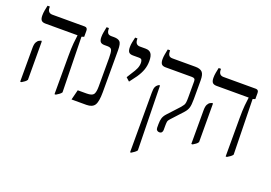

<svg xmlns="http://www.w3.org/2000/svg" viewBox="-118 -981 2195 1555"><g transform="rotate(20 979.5 -203.5)"><path d="M358 7V-322Q358 -390 362 -433.5Q366 -477 370 -502V-505H94Q68 -505 57.5 -517.5Q47 -530 47 -559Q47 -581 51 -602.5Q55 -624 60 -647H80V-640Q80 -592 122 -592H400Q425 -592 425 -564V-512L404 -505L414 -29Q407 -18 394.5 -9.5Q382 -1 369 7ZM62 7V-284Q62 -317 71 -333.5Q80 -350 92 -356L110 -364L115 -358L116 -29Q109 -17 98 -9.5Q87 -2 73 7Z M502 0 524 -87H600Q647 -87 660 -106Q673 -125 673 -174V-420Q673 -469 665.5 -487Q658 -505 629 -505H602Q576 -505 566 -518Q556 -531 556 -558Q556 -579 560 -600.5Q564 -622 569 -647H589V-644Q589 -620 597.5 -606Q606 -592 630 -592H653Q688 -592 704 -576.5Q720 -561 720 -504V-142Q720 -60 700.5 -30Q681 0 630 0Z M890 -295 860 -322 886 -364Q909 -398 919 -421.5Q929 -445 929 -470Q929 -482 924.5 -493.5Q920 -505 900 -505H848Q822 -505 811.5 -517.5Q801 -530 801 -561Q801 -582 805 -601Q809 -620 815 -647H835V-642Q835 -592 876 -592H925Q958 -592 973 -572Q988 -552 988 -507Q988 -467 975.5 -431.5Q963 -396 937 -358Z M1261 7Q1248 7 1240 -1Q1232 -9 1232 -23V-54Q1232 -84 1238.5 -105Q1245 -126 1263 -146L1357 -248Q1369 -262 1375 -272Q1381 -282 1383 -297Q1385 -312 1385 -338V-478Q1385 -493 1378 -499Q1371 -505 1356 -505H1129Q1103 -505 1093 -518Q1083 -531 1083 -559Q1083 -579 1087 -600.5Q1091 -622 1096 -647H1116V-644Q1116 -620 1124.5 -606Q1133 -592 1157 -592H1355Q1395 -592 1413.5 -573.5Q1432 -555 1432 -503V-341Q1432 -291 1424.5 -266.5Q1417 -242 1396 -219L1306 -121Q1292 -107 1290 -93Q1288 -79 1288 -55V-23Q1288 -10 1281 -1.5Q1274 7 1261 7ZM1094 240V-273Q1094 -306 1100 -321.5Q1106 -337 1119 -346L1132 -354L1137 -347L1148 204Q1140 215 1128 223.5Q1116 232 1103 240Z M1833 7V-322Q1833 -390 1837 -433.5Q1841 -477 1845 -502V-505H1569Q1543 -505 1532.5 -517.5Q1522 -530 1522 -559Q1522 -581 1526 -602.5Q1530 -624 1535 -647H1555V-640Q1555 -592 1597 -592H1875Q1900 -592 1900 -564V-512L1879 -505L1889 -29Q1882 -18 1869.5 -9.5Q1857 -1 1844 7ZM1537 7V-284Q1537 -317 1546 -333.5Q1555 -350 1567 -356L1585 -364L1590 -358L1591 -29Q1584 -17 1573 -9.5Q1562 -2 1548 7Z"/></g></svg>

Font: Noto Serif Hebrew Condensed
Style: Regular
Weight: 400
Width: 3
Designer: Monotype Design Team
Foundry: Monotype Imaging Inc.
Version: Version 2.004; ttfautohint (v1.8.4.7-5d5b)